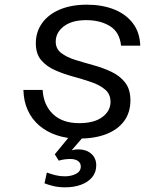

<svg xmlns="http://www.w3.org/2000/svg" viewBox="-20 -580 690 820"><path d="M315 12Q265 12 222 -2.5Q179 -17 147.5 -44Q116 -71 98.5 -109.5Q81 -148 80 -196H162Q166 -131 206.5 -92.5Q247 -54 318 -54Q382 -54 417 -80Q452 -106 452 -145Q452 -178 429 -197.5Q406 -217 369.5 -229.5Q333 -242 292.5 -253Q252 -264 215.5 -280Q179 -296 156 -323Q133 -350 133 -395Q133 -444 160 -481.5Q187 -519 236 -539.5Q285 -560 351 -560Q415 -560 465.5 -540.5Q516 -521 546.5 -482Q577 -443 579 -385H497Q491 -443 449.5 -468.5Q408 -494 348 -494Q287 -494 252.5 -467.5Q218 -441 218 -402Q218 -372 241 -354Q264 -336 300.5 -324.5Q337 -313 377.5 -302Q418 -291 454.5 -274Q491 -257 514 -228Q537 -199 537 -151Q537 -100 510.5 -63.5Q484 -27 434.5 -7.5Q385 12 315 12ZM259 220Q231 220 209.5 215Q188 210 170 203L180 157Q200 164 218 168.5Q236 173 257 173Q284 173 304.5 162.5Q325 152 325 131Q325 116 313 107.5Q301 99 280 99Q269 99 257 100.5Q245 102 231 106L214 79L297 -22L341 -2L286 62Q297 59 303 58.5Q309 58 316 58Q348 58 369.5 76.5Q391 95 391 126Q391 156 373.5 177Q356 198 326 209Q296 220 259 220Z"/></svg>

Font: Azeret Mono Thin Light
Style: Italic
Weight: 300
Italic angle: -12°
Version: Version 1.002